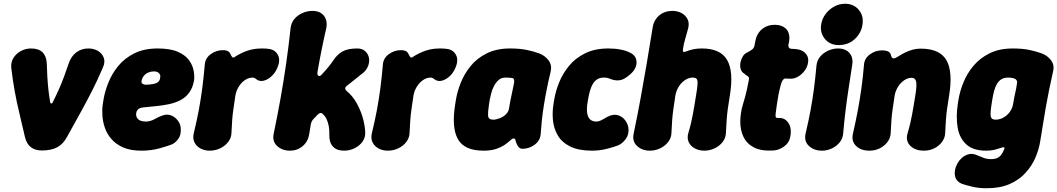

<svg xmlns="http://www.w3.org/2000/svg" viewBox="-20 -780 5628 1022"><path d="M202 21Q168 21 145 4Q122 -13 113 -50Q97 -120 83 -178Q69 -236 58.5 -293.5Q48 -351 40 -419Q37 -448 51.5 -471.5Q66 -495 91.5 -508.5Q117 -522 145 -522Q186 -522 206.5 -501.5Q227 -481 229 -443Q230 -405 232 -371Q234 -337 237.5 -304.5Q241 -272 247 -236Q249 -229 253.5 -229Q258 -229 261 -236Q279 -272 293.5 -304.5Q308 -337 320.5 -371Q333 -405 346 -443Q359 -481 386.5 -501.5Q414 -522 450 -522H451Q480 -522 502 -508.5Q524 -495 532.5 -472Q541 -449 527 -419Q498 -351 468.5 -293.5Q439 -236 407 -178Q375 -120 336 -50Q316 -13 284.5 4Q253 21 202 21Z M733 22Q675 22 636 5Q597 -12 573 -40Q549 -68 538 -100.5Q527 -133 525 -166Q523 -199 527 -225L531 -250Q538 -293 557 -340.5Q576 -388 609.5 -429Q643 -470 695 -496Q747 -522 819 -522Q886 -522 926 -504.5Q966 -487 985.5 -460.5Q1005 -434 1010.5 -404.5Q1016 -375 1013 -352Q1006 -313 987.5 -287.5Q969 -262 941.5 -247.5Q914 -233 881.5 -226Q849 -219 815 -215.5Q781 -212 749 -209Q725 -207 716 -199Q707 -191 705 -178Q703 -165 708.5 -154.5Q714 -144 726 -138.5Q738 -133 757 -133Q780 -133 804 -146.5Q828 -160 847 -166Q871 -174 891.5 -165.5Q912 -157 926 -139Q940 -121 942 -99Q945 -62 929 -40.5Q913 -19 894 -11Q874 -3 829.5 9.5Q785 22 733 22ZM760 -329Q802 -331 816.5 -340Q831 -349 832 -364Q835 -376 831 -384Q827 -392 819 -396Q811 -400 800 -400Q784 -400 769.5 -394Q755 -388 745.5 -376Q736 -364 733 -347Q732 -337 741.5 -332.5Q751 -328 760 -329Z M1096 22Q1069 22 1047.5 10.5Q1026 -1 1015.5 -21.5Q1005 -42 1011 -69Q1028 -139 1038.5 -195.5Q1049 -252 1056.5 -309.5Q1064 -367 1070 -435Q1072 -470 1101.5 -491.5Q1131 -513 1166 -513Q1184 -513 1194 -507Q1204 -501 1208 -489Q1213 -479 1217 -475.5Q1221 -472 1227 -475Q1235 -481 1248.5 -488.5Q1262 -496 1280.5 -504Q1299 -512 1322 -517Q1345 -522 1373 -522Q1384 -522 1393 -521.5Q1402 -521 1409 -520Q1445 -516 1460 -486Q1475 -456 1452 -410Q1442 -389 1423 -372Q1404 -355 1382 -350Q1360 -345 1342 -360Q1339 -363 1334 -365Q1329 -367 1324 -367Q1304 -367 1285 -354.5Q1266 -342 1252 -320.5Q1238 -299 1233 -272Q1227 -230 1222.5 -200.5Q1218 -171 1216 -142Q1214 -113 1212 -72Q1211 -45 1194 -23.5Q1177 -2 1151 10Q1125 22 1096 22Z M1523 22Q1482 22 1455 -3Q1428 -28 1437 -69Q1458 -170 1474 -260Q1490 -350 1503 -440.5Q1516 -531 1527 -631Q1530 -659 1547 -679Q1564 -699 1589.5 -710.5Q1615 -722 1643 -722Q1683 -722 1703.5 -697Q1724 -672 1717 -631Q1704 -575 1692 -515.5Q1680 -456 1670 -397Q1667 -381 1675.5 -376.5Q1684 -372 1694 -385Q1713 -405 1728.5 -424Q1744 -443 1756 -461Q1775 -490 1803 -506Q1831 -522 1882 -522Q1908 -522 1924 -507.5Q1940 -493 1944 -471.5Q1948 -450 1938.5 -426.5Q1929 -403 1905 -386L1830 -326Q1808 -312 1825 -296Q1856 -270 1876 -235.5Q1896 -201 1908.5 -161.5Q1921 -122 1924 -79Q1926 -49 1910 -26.5Q1894 -4 1867.5 9Q1841 22 1812 22Q1772 22 1752 0Q1732 -22 1733 -61Q1734 -88 1730 -108.5Q1726 -129 1719 -144.5Q1712 -160 1700 -171Q1688 -187 1670 -169L1650 -148Q1644 -142 1640.5 -135.5Q1637 -129 1635 -121L1626 -67Q1620 -27 1591.5 -2.5Q1563 22 1523 22Z M2044 22Q2017 22 1995.5 10.5Q1974 -1 1963.5 -21.5Q1953 -42 1959 -69Q1976 -139 1986.5 -195.5Q1997 -252 2004.5 -309.5Q2012 -367 2018 -435Q2020 -470 2049.5 -491.5Q2079 -513 2114 -513Q2132 -513 2142 -507Q2152 -501 2156 -489Q2161 -479 2165 -475.5Q2169 -472 2175 -475Q2183 -481 2196.5 -488.5Q2210 -496 2228.5 -504Q2247 -512 2270 -517Q2293 -522 2321 -522Q2332 -522 2341 -521.5Q2350 -521 2357 -520Q2393 -516 2408 -486Q2423 -456 2400 -410Q2390 -389 2371 -372Q2352 -355 2330 -350Q2308 -345 2290 -360Q2287 -363 2282 -365Q2277 -367 2272 -367Q2252 -367 2233 -354.5Q2214 -342 2200 -320.5Q2186 -299 2181 -272Q2175 -230 2170.5 -200.5Q2166 -171 2164 -142Q2162 -113 2160 -72Q2159 -45 2142 -23.5Q2125 -2 2099 10Q2073 22 2044 22Z M2554 22Q2451 22 2417 -40Q2383 -102 2403 -225L2407 -250Q2414 -293 2433 -340.5Q2452 -388 2485.5 -429Q2519 -470 2571 -496Q2623 -522 2695 -522Q2747 -522 2785 -514Q2823 -506 2852 -495Q2882 -483 2900.5 -458Q2919 -433 2911 -398Q2899 -349 2890 -303.5Q2881 -258 2874.5 -216.5Q2868 -175 2864 -137Q2860 -99 2858 -66Q2855 -31 2825.5 -9.5Q2796 12 2761 12Q2751 12 2743 5Q2735 -2 2731 -13Q2725 -26 2723.5 -34.5Q2722 -43 2714 -43Q2707 -43 2696.5 -33Q2686 -23 2668.5 -10.5Q2651 2 2623 12Q2595 22 2554 22ZM2605 -143Q2621 -143 2640 -150.5Q2659 -158 2672.5 -171Q2686 -184 2689 -200Q2693 -225 2696.5 -243Q2700 -261 2704 -279Q2708 -297 2713 -322Q2724 -364 2705 -365Q2698 -366 2689 -366.5Q2680 -367 2671 -367Q2649 -367 2634.5 -354.5Q2620 -342 2610 -323Q2600 -304 2595 -284.5Q2590 -265 2587 -250L2583 -225Q2577 -187 2578 -165Q2579 -143 2605 -143Z M3132 22Q3060 22 3015.5 0Q2971 -22 2949.5 -58.5Q2928 -95 2923.5 -138.5Q2919 -182 2926 -225L2930 -250Q2937 -293 2956 -340.5Q2975 -388 3008.5 -429Q3042 -470 3094 -496Q3146 -522 3218 -522Q3254 -522 3284.5 -516Q3315 -510 3337 -498Q3359 -487 3365.5 -466.5Q3372 -446 3364 -424Q3356 -402 3333 -383L3319 -372Q3298 -355 3275 -352.5Q3252 -350 3226 -361Q3214 -367 3194 -367Q3173 -367 3159 -358Q3145 -349 3135.5 -333Q3126 -317 3120 -295.5Q3114 -274 3110 -250L3106 -225Q3104 -211 3104 -195Q3104 -179 3108.5 -165Q3113 -151 3124 -142Q3135 -133 3156 -133Q3170 -133 3191.5 -146Q3213 -159 3229 -165Q3253 -173 3273.5 -165.5Q3294 -158 3307.5 -140Q3321 -122 3325 -100Q3329 -65 3311.5 -41Q3294 -17 3272 -7Q3250 2 3211 12Q3172 22 3132 22Z M3439 22Q3398 22 3371 -3Q3344 -28 3353 -69Q3374 -170 3390.5 -260.5Q3407 -351 3422.5 -442Q3438 -533 3454 -633Q3460 -673 3488.5 -697.5Q3517 -722 3559 -722Q3587 -722 3608.5 -710Q3630 -698 3640 -677.5Q3650 -657 3643 -629Q3633 -592 3626 -568Q3619 -544 3616 -523Q3614 -511 3615.5 -507Q3617 -503 3622 -503Q3631 -506 3644 -510.5Q3657 -515 3674.5 -518.5Q3692 -522 3716 -522Q3815 -522 3850.5 -460.5Q3886 -399 3865 -272Q3858 -230 3854 -200.5Q3850 -171 3848 -142Q3846 -113 3844 -72Q3843 -45 3826 -23.5Q3809 -2 3783 10Q3757 22 3729 22Q3701 22 3678.5 10Q3656 -2 3646 -23.5Q3636 -45 3644 -72Q3653 -102 3658.5 -126Q3664 -150 3668 -171.5Q3672 -193 3676 -217Q3680 -241 3685 -272Q3692 -313 3693 -333.5Q3694 -354 3688 -360.5Q3682 -367 3666 -367Q3647 -367 3627.5 -354.5Q3608 -342 3594 -320.5Q3580 -299 3575 -272Q3569 -230 3564.5 -200.5Q3560 -171 3558 -142Q3556 -113 3554 -72Q3553 -45 3536 -23.5Q3519 -2 3493 10Q3467 22 3439 22Z M4098 21Q4032 25 3993.5 5Q3955 -15 3937.5 -51.5Q3920 -88 3920.5 -134Q3921 -180 3935 -226Q3943 -252 3948 -271Q3953 -290 3957 -309.5Q3961 -329 3966 -354Q3968 -365 3965 -369.5Q3962 -374 3956 -377Q3950 -380 3942 -388Q3928 -396 3923 -411Q3918 -426 3921 -446Q3925 -465 3934 -480Q3943 -495 3960 -502Q3975 -510 3984 -517Q3993 -524 3996 -537Q3997 -546 4000 -558.5Q4003 -571 4005 -579Q4016 -611 4042 -629.5Q4068 -648 4104 -648Q4140 -648 4161 -629.5Q4182 -611 4182 -577Q4181 -570 4180.5 -561.5Q4180 -553 4177 -545Q4173 -520 4196 -520Q4206 -520 4215 -519Q4224 -518 4233 -516Q4257 -510 4271.5 -491.5Q4286 -473 4281 -446Q4277 -418 4255.5 -394.5Q4234 -371 4207 -363Q4197 -361 4185.5 -361Q4174 -361 4164 -362Q4154 -364 4146.5 -353Q4139 -342 4134 -321Q4128 -298 4124 -277.5Q4120 -257 4115 -222Q4110 -189 4108.5 -173.5Q4107 -158 4111 -154.5Q4115 -151 4125 -152Q4157 -154 4176 -126.5Q4195 -99 4187 -55Q4182 -21 4154.5 -1Q4127 19 4098 21Z M4355 22Q4313 22 4286 -3Q4259 -28 4268 -69Q4284 -136 4294.5 -193Q4305 -250 4312.5 -307Q4320 -364 4326 -431Q4329 -459 4346 -479Q4363 -499 4388.5 -510.5Q4414 -522 4441 -522Q4481 -522 4502 -497.5Q4523 -473 4516 -433Q4506 -366 4497 -308.5Q4488 -251 4481 -193.5Q4474 -136 4468 -69Q4466 -42 4449 -21.5Q4432 -1 4407 10.5Q4382 22 4355 22ZM4443 -540Q4413 -540 4390.5 -555Q4368 -570 4357 -595Q4346 -620 4351 -650Q4356 -681 4375 -706Q4394 -731 4421 -745.5Q4448 -760 4478 -760Q4524 -760 4551 -728Q4578 -696 4571 -650Q4565 -605 4530.5 -572.5Q4496 -540 4443 -540Z M4579 -435Q4581 -469 4610.5 -490.5Q4640 -512 4675 -512Q4693 -512 4706.5 -506.5Q4720 -501 4723 -484Q4725 -475 4731 -471Q4737 -467 4750 -473Q4756 -476 4767.5 -483.5Q4779 -491 4796 -499.5Q4813 -508 4834.5 -514.5Q4856 -521 4882 -521Q4982 -521 5017.5 -460Q5053 -399 5032 -271Q5025 -229 5021 -199.5Q5017 -170 5015 -141Q5013 -112 5011 -71Q5010 -45 4993.5 -23.5Q4977 -2 4952 10Q4927 22 4898 22Q4851 22 4825 -4.5Q4799 -31 4811 -71Q4820 -101 4825.5 -125Q4831 -149 4835 -170.5Q4839 -192 4843 -216Q4847 -240 4852 -271Q4861 -325 4856.5 -345.5Q4852 -366 4833 -366Q4813 -366 4794 -353.5Q4775 -341 4761 -319.5Q4747 -298 4742 -271Q4736 -229 4731.5 -199.5Q4727 -170 4725 -141Q4723 -112 4721 -71Q4720 -45 4703.5 -23.5Q4687 -2 4662 10Q4637 22 4608 22Q4563 22 4537 -3Q4511 -28 4520 -68Q4536 -138 4546.5 -194.5Q4557 -251 4565 -308.5Q4573 -366 4579 -435Z M5231 222Q5189 222 5154 213.5Q5119 205 5099 198Q5071 186 5064.5 161.5Q5058 137 5068 108Q5083 69 5113.5 50.5Q5144 32 5175 44Q5194 51 5212.5 59Q5231 67 5255 67Q5276 67 5288.5 61Q5301 55 5309.5 43.5Q5318 32 5324 17Q5329 8 5326 5.5Q5323 3 5318 4Q5309 6 5296.5 10.5Q5284 15 5267.5 18.5Q5251 22 5228 22Q5160 22 5123.5 -11.5Q5087 -45 5077.5 -101Q5068 -157 5078 -225L5082 -250Q5089 -293 5108 -340.5Q5127 -388 5161 -429Q5195 -470 5247 -496Q5299 -522 5371 -522Q5423 -522 5460.5 -514Q5498 -506 5527 -495Q5557 -483 5575.5 -458Q5594 -433 5585 -398Q5573 -345 5564 -300Q5555 -255 5547.5 -213Q5540 -171 5533 -126.5Q5526 -82 5517 -28Q5510 16 5491 60Q5472 104 5438 141Q5404 178 5353.5 200Q5303 222 5231 222ZM5279 -143Q5300 -143 5320 -153.5Q5340 -164 5354.5 -183.5Q5369 -203 5373 -228Q5378 -260 5384 -285.5Q5390 -311 5393 -334Q5395 -344 5393.5 -348Q5392 -352 5387 -358Q5381 -362 5371 -364.5Q5361 -367 5347 -367Q5325 -367 5311 -358.5Q5297 -350 5287.5 -334.5Q5278 -319 5272 -297.5Q5266 -276 5262 -250L5258 -225Q5250 -175 5254 -159Q5258 -143 5279 -143Z"/></svg>

Font: Winky Sans ExtraBold
Style: Italic
Weight: 800
Italic angle: -8.97852°
Designer: Simon Atzbach
Foundry: typofactur
Version: Version 1.205